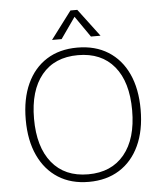

<svg xmlns="http://www.w3.org/2000/svg" viewBox="-61 -976 881 1037"><g transform="rotate(-5 379.5 -457.5)"><path d="M379 8Q283 8 213.5 -36Q144 -80 106 -161.5Q68 -243 68 -356Q68 -469 105.5 -550.5Q143 -632 212.5 -676Q282 -720 379 -720Q476 -720 546 -676Q616 -632 653.5 -551Q691 -470 691 -357Q691 -244 653 -162Q615 -80 545 -36Q475 8 379 8ZM379 -33Q505 -33 575 -118Q645 -203 645 -357Q645 -511 575.5 -595Q506 -679 379 -679Q252 -679 182.5 -594.5Q113 -510 113 -357Q113 -204 182.5 -118.5Q252 -33 379 -33ZM299 -773H247L360 -923H397L510 -773H458L379 -887Z"/></g></svg>

Font: Muli ExtraLight
Style: Regular
Weight: 250
Designer: Vernon Adams
Foundry: Vernon Adams
Version: Version 2.100; ttfautohint (v1.8.1.43-b0c9)